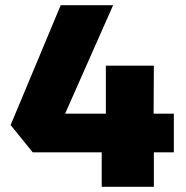

<svg xmlns="http://www.w3.org/2000/svg" viewBox="-20 -720 715 740"><path d="M650 -133H573V0H372V-133H106L21 -238L214 -700H416L231 -282H388V-467H573L572 -282H650Z"/></svg>

Font: REM Medium ExtraBold
Style: Regular
Weight: 800
Version: Version 1.005;gftools[0.9.28]